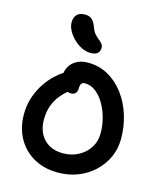

<svg xmlns="http://www.w3.org/2000/svg" viewBox="-143 -1102 1018 1214"><g transform="rotate(15 366.5 -495.0)"><path d="M351 10Q283 10 228 -12Q173 -34 133 -74.5Q93 -115 71.5 -170Q50 -225 50 -290Q50 -352 68 -404.5Q86 -457 114 -498.5Q142 -540 174 -569Q201 -594 225 -609Q227 -632 240 -652Q255 -678 285 -694.5Q315 -711 358 -711Q432 -711 492 -677Q552 -643 595 -585Q638 -527 661 -453.5Q684 -380 684 -300Q684 -234 658.5 -178Q633 -122 587.5 -79.5Q542 -37 482 -13.5Q422 10 351 10ZM280 -499Q258 -481 240 -459Q212 -426 196.5 -385Q181 -344 181 -290Q181 -239 201.5 -199.5Q222 -160 260 -138Q298 -116 351 -116Q406 -116 451 -139.5Q496 -163 523 -204.5Q550 -246 550 -300Q550 -350 537 -399Q524 -448 500 -489Q476 -530 443.5 -555Q411 -580 372 -580Q357 -580 350 -569Q343 -558 343 -539Q343 -518 332.5 -506.5Q322 -495 304 -495Q292 -495 280 -499ZM356 -774Q328 -774 298.5 -788Q269 -802 245 -825.5Q221 -849 206 -876.5Q191 -904 191 -931Q191 -962 208 -981Q225 -1000 262 -1000Q287 -1000 304 -987.5Q321 -975 334 -941Q344 -912 358 -896Q372 -880 385 -870Q398 -860 407 -849.5Q416 -839 416 -822Q416 -800 401.5 -787Q387 -774 356 -774Z"/></g></svg>

Font: Shantell Sans Light SemiBold
Style: Regular
Weight: 600
Version: Version 1.008;[ac192a2d6]